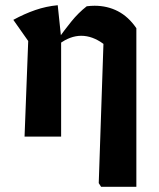

<svg xmlns="http://www.w3.org/2000/svg" viewBox="-20 -523 608 735"><path d="M367 192 358 178 376 -355 502 -415V192ZM207 -355 204 -376Q226 -407 253 -440.5Q280 -474 312 -499Q320 -500 327.5 -500.5Q335 -501 342 -501Q391 -501 431.5 -480Q472 -459 502 -415L376 -355Q334 -386 291 -386Q249 -386 207 -355ZM74 0 88 -366 31 -447Q73 -470 115 -484.5Q157 -499 201 -503L214 -379V0Z"/></svg>

Font: Piazzolla 24pt
Style: Bold
Weight: 700
Designer: Juan Pablo del Peral
Foundry: Huerta Tipografica
Version: Version 2.005